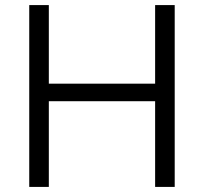

<svg xmlns="http://www.w3.org/2000/svg" viewBox="-20 -735 802 755"><path d="M590 0V-715H667V0ZM172 0H95V-715H172ZM162 -337V-406H600V-337Z"/></svg>

Font: Wix Madefor Display
Style: Regular
Weight: 400
Designer: Dalton Maag Ltd
Foundry: Dalton Maag Ltd
Version: Version 3.100